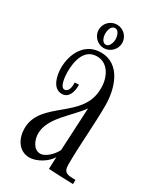

<svg xmlns="http://www.w3.org/2000/svg" viewBox="-151 -692 571 681"><g transform="rotate(30 134.0 -352.0)"><path d="M167 -72C200 -70 234 -69 268 -68V-85C238 -86 219 -84 219 -120C219 -203 228 -285 228 -367C228 -431 204 -522 121 -522C55 -522 25 -462 25 -404C25 -374 35 -325 73 -325C101 -325 111 -354 110 -384L93 -383C94 -369 92 -343 73 -343C56 -343 52 -385 52 -403C52 -448 64 -503 116 -503C165 -503 186 -450 184 -409C184 -285 20 -267 20 -153C20 -113 42 -72 86 -72C115 -72 153 -94 169 -121ZM113 -103C84 -103 71 -138 71 -162C71 -226 143 -275 180 -327L171 -151C157 -124 131 -103 113 -103ZM169 -588C169 -615 147 -636 121 -636C95 -636 73 -615 73 -588C73 -562 95 -540 121 -540C147 -540 169 -562 169 -588ZM142 -588C142 -574 135 -554 121 -554C106 -554 100 -574 100 -588C100 -603 106 -622 121 -622C135 -622 142 -603 142 -588Z"/></g></svg>

Font: Bigelow Rules
Style: Regular
Weight: 400
Designer: Astigmatic (AOETI)
Foundry: Astigmatic (AOETI)
Version: Version 1.000